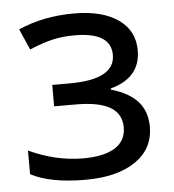

<svg xmlns="http://www.w3.org/2000/svg" viewBox="-45 -588 580 640"><g transform="rotate(-5 245.0 -268.0)"><path d="M132.8 -314.9V-243.2H205.1C308.6 -243.2 357.9 -213.9 357.9 -152.8C357.9 -92.8 306.6 -62 214.8 -62C153.3 -62 92.8 -76.2 33.2 -104V-24.9C76.2 -2 137.2 9.8 215.8 9.8C287.1 9.8 343.3 -4.4 383.8 -32.2C424.3 -60.1 444.8 -98.6 444.8 -147.9C444.8 -214.8 407.7 -258.8 326.2 -282.2V-286.1C393.1 -304.2 426.8 -343.8 426.8 -404.8C426.8 -448.7 409.2 -483.4 373.5 -508.3C337.9 -533.2 289.1 -545.9 226.1 -545.9C157.2 -545.9 94.7 -533.7 39.1 -508.8L69.8 -439C100.6 -452.1 127.4 -460.9 149.4 -465.8C171.4 -470.7 195.3 -473.1 221.2 -473.1C302.2 -473.1 342.8 -447.8 342.8 -397C342.8 -342.3 292 -314.9 190.9 -314.9Z"/></g></svg>

Font: Noto Reveo Sans
Style: Regular
Weight: 400
Designer: Monotype Design team
Foundry: Monotype Imaging Inc.
Version: Version 1.04